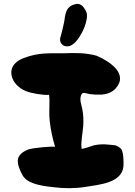

<svg xmlns="http://www.w3.org/2000/svg" viewBox="-20 -986 706 1006"><path d="M429.7 -928.7C429.7 -929.7 428.7 -930.7 428.7 -930.7C416 -955.1 402.3 -965.8 383.8 -965.8C380.9 -965.8 377 -964.8 373 -963.9C350.6 -958 339.8 -948.2 332 -935.5C325.2 -921.9 320.3 -905.3 318.4 -884.8C317.4 -871.1 299.8 -799.8 298.8 -797.9C293.9 -785.2 293 -774.4 297.9 -763.7C302.7 -753.9 309.6 -748 318.4 -745.1C322.3 -744.1 326.2 -743.2 331.1 -743.2C335.9 -743.2 340.8 -744.1 345.7 -745.1C368.2 -753.9 383.8 -773.4 396.5 -793C417 -824.2 430.7 -859.4 434.6 -888.7C435.5 -892.6 435.5 -896.5 435.5 -900.4C436.5 -910.2 434.6 -919.9 429.7 -928.7ZM609.4 -210.9C585 -229.5 576.2 -224.6 544.9 -228.5C520.5 -231.4 496.1 -229.5 471.7 -224.6C461.9 -221.7 408.2 -201.2 407.2 -208C403.3 -247.1 413.1 -286.1 416 -325.2C418 -355.5 417 -385.7 411.1 -415C406.2 -439.5 395.5 -462.9 405.3 -488.3C413.1 -507.8 429.7 -496.1 449.2 -493.2C469.7 -490.2 490.2 -489.3 511.7 -490.2C539.1 -492.2 566.4 -501 585.9 -522.5C656.2 -600.6 549.8 -667 485.4 -694.3C426.8 -710 373 -709 319.3 -707C236.3 -706.1 184.6 -711.9 106.4 -682.6C59.6 -666 25.4 -629.9 44.9 -576.2C56.6 -544.9 85 -521.5 115.2 -508.8C138.7 -498 212.9 -485.4 237.3 -489.3C242.2 -445.3 235.4 -400.4 240.2 -355.5C245.1 -308.6 254.9 -261.7 268.6 -216.8C250 -220.7 145.5 -210 128.9 -203.1C99.6 -191.4 71.3 -172.9 73.2 -138.7C74.2 -119.1 82 -101.6 89.8 -84C94.7 -73.2 100.6 -61.5 109.4 -52.7C142.6 -17.6 217.8 -9.8 262.7 -4.9C317.4 2 374 2 428.7 -6.8C498 -18.6 620.1 -26.4 627 -116.2C627.9 -137.7 627.9 -195.3 612.3 -208Z"/></svg>

Font: Day Care
Style: Regular
Weight: 400
Designer: Noponies
Version: Version 1.000;PS 001.000;hotconv 1.0.88;makeotf.lib2.5.64775